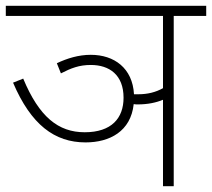

<svg xmlns="http://www.w3.org/2000/svg" viewBox="-20 -642 731 662"><path d="M176 -424 190 -389C225 -407 253 -418 293 -418C357 -418 406 -384 406 -305C406 -235 365 -186 272 -186C181 -186 115 -239 60 -371L25 -357C87 -212 168 -151 275 -151C358 -151 431 -189 441 -283C446 -282 451 -282 455 -282C489 -282 518 -288 542 -298V0H579V-587H691V-622H0V-587H542V-338C517 -324 489 -317 457 -317C452 -317 447 -317 442 -317C437 -407 374 -453 293 -453C251 -453 212 -441 176 -424Z"/></svg>

Font: Noto Sans Devanagari UI ExtraLight
Style: Regular
Weight: 200
Designer: Jelle Bosma - Monotype Design Team
Foundry: Monotype Imaging Inc.
Version: Version 2.003